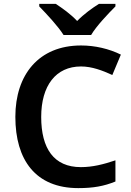

<svg xmlns="http://www.w3.org/2000/svg" viewBox="-20 -958 675 988"><path d="M307 -778H449C475 -823 537 -888 574 -925V-938H489C454 -916 412 -886 377 -850C343 -886 302 -915 267 -938H182V-925C219 -887 279 -823 307 -778ZM397 -616C453 -616 508 -595 558 -572L602 -677C541 -707 469 -724 397 -724C179 -724 59 -573 59 -357C59 -135 163 10 383 10C460 10 515 0 574 -24V-133C512 -112 456 -98 396 -98C257 -98 192 -194 192 -356C192 -517 267 -616 397 -616Z"/></svg>

Font: Noto Sans Bengali SemiBold
Style: Regular
Weight: 600
Designer: Jelle Bosma - Monotype Design Team
Foundry: Monotype Imaging Inc.
Version: Version 2.003